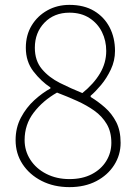

<svg xmlns="http://www.w3.org/2000/svg" viewBox="-20 -755 561 788"><path d="M265 13Q201 13 151 -12.5Q101 -38 72.5 -81.5Q44 -125 44 -180Q44 -231 66 -272.5Q88 -314 121 -344Q154 -374 187 -392V-396Q149 -421 117.5 -461.5Q86 -502 86 -559Q86 -611 110 -650.5Q134 -690 174.5 -712.5Q215 -735 265 -735Q325 -735 366.5 -710Q408 -685 430 -642.5Q452 -600 452 -546Q452 -506 435 -470Q418 -434 395 -406.5Q372 -379 352 -362V-357Q382 -339 410.5 -314Q439 -289 457 -254Q475 -219 475 -169Q475 -119 448.5 -77.5Q422 -36 375 -11.5Q328 13 265 13ZM318 -373Q365 -411 390.5 -454Q416 -497 416 -546Q416 -588 398.5 -623.5Q381 -659 347 -681Q313 -703 265 -703Q202 -703 162.5 -662Q123 -621 123 -559Q123 -506 152 -471.5Q181 -437 226 -414.5Q271 -392 318 -373ZM265 -20Q318 -20 356.5 -40Q395 -60 416 -94Q437 -128 437 -169Q437 -214 418 -246Q399 -278 367.5 -300.5Q336 -323 296 -341Q256 -359 214 -375Q156 -342 118.5 -293Q81 -244 81 -180Q81 -136 104.5 -99.5Q128 -63 170 -41.5Q212 -20 265 -20Z"/></svg>

Font: Shanggu Sans SC VF
Style: Regular
Weight: 250
Designer: GuiWonder
Version: Version 1.021